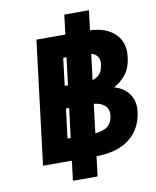

<svg xmlns="http://www.w3.org/2000/svg" viewBox="-98 -887 875 1074"><g transform="rotate(-10 339.5 -350.0)"><path d="M78 0 164 -701H449Q523 -701 570 -676.5Q617 -652 637 -610.5Q657 -569 650 -518Q643 -455 612 -417.5Q581 -380 545 -363Q602 -347 630.5 -305Q659 -263 651 -204Q639 -109 569 -54.5Q499 0 371 0ZM228 112 342 -812H482L368 112ZM239 -126H366Q424 -126 458 -144Q492 -162 498 -211Q503 -251 475 -272Q447 -293 397 -293Q397 -293 383 -293Q369 -293 349 -293Q329 -293 308.5 -293Q288 -293 274 -293Q260 -293 260 -293ZM275 -419H397Q438 -419 464 -438Q490 -457 496 -504Q500 -538 478.5 -556.5Q457 -575 415 -575Q415 -575 403 -575Q391 -575 372.5 -575Q354 -575 336 -575Q318 -575 306 -575Q294 -575 294 -575Z"/></g></svg>

Font: Inclusive Sans
Style: Italic
Weight: 400
Italic angle: -7°
Designer: Olivia King
Foundry: Olivia King
Version: Version 2.004